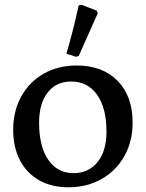

<svg xmlns="http://www.w3.org/2000/svg" viewBox="-20 -786 619 815"><path d="M36 -235Q36 -315 70.5 -377Q105 -439 166 -473.5Q227 -508 306 -508Q415 -508 479 -443Q543 -378 543 -266Q543 -186 508 -123.5Q473 -61 411 -26Q349 9 270 9Q199 9 146 -21Q93 -51 64.5 -106Q36 -161 36 -235ZM432 -227Q432 -328 392 -384Q352 -440 282 -440Q219 -440 182.5 -393.5Q146 -347 146 -265Q146 -164 185 -107.5Q224 -51 292 -51Q356 -51 394 -98Q432 -145 432 -227ZM262 -558Q292 -661 314 -763L325 -766L390 -741L395 -730L314 -548L302 -545Z"/></svg>

Font: Alegreya SC Medium
Style: Regular
Weight: 500
Designer: Juan Pablo del Peral
Foundry: Huerta Tipografica
Version: Version 2.007; ttfautohint (v1.6)